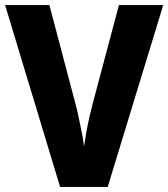

<svg xmlns="http://www.w3.org/2000/svg" viewBox="-20 -734 661 754"><path d="M621 -714 403 0H216L0 -714H174L277 -324Q282 -306 288.5 -275Q295 -244 301.5 -212Q308 -180 310 -159Q313 -180 318.5 -211.5Q324 -243 331 -274Q338 -305 343 -323L447 -714Z"/></svg>

Font: Noto Sans Devanagari SemiCondensed ExtraBold
Style: Regular
Weight: 800
Width: 4
Designer: Jelle Bosma - Monotype Design Team
Foundry: Monotype Imaging Inc.
Version: Version 2.004; ttfautohint (v1.8.4.7-5d5b)